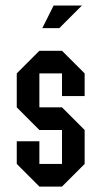

<svg xmlns="http://www.w3.org/2000/svg" viewBox="-20 -687 373 707"><path d="M41.7 -83.3V-166.7H125V-83.3H208.3V-208.3H125L41.7 -291.7V-416.7L125 -500H208.3L291.7 -416.7V-333.3H208.3V-416.7H125V-291.7H208.3L291.7 -208.3V-83.3L208.3 0H125ZM135.8 -583.3 177.5 -666.7H281.7L198.3 -583.3Z"/></svg>

Font: Yulong
Style: Regular
Weight: 400
Designer: GGBotNet
Foundry: f0n7.com
Version: 1.00